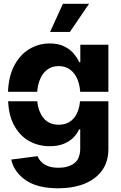

<svg xmlns="http://www.w3.org/2000/svg" viewBox="-20 -783 640 1018"><path d="M288.1 215.3Q178.2 215.3 115.7 171.9Q53.7 128.4 39.6 63L179.2 44.9Q185.1 61 199.2 75.2Q211.9 88.9 235.8 98.1Q257.3 106.4 291.5 106.4Q340.8 106.4 373 83Q405.3 59.6 405.3 3.4V-96.7H398.9Q388.7 -73.2 369.1 -53.7Q350.1 -34.2 317.9 -20.5Q286.6 -7.8 243.7 -7.8Q182.6 -7.8 131.8 -36.6Q82 -65.4 51.8 -124Q26.4 -174.3 22.9 -246.1H177.7Q180.7 -215.8 189.9 -193.4Q203.6 -158.2 228.5 -140.1Q254.4 -121.6 291 -121.6Q345.7 -121.6 376 -162.1Q399.9 -194.8 404.3 -246.1H554.7V5.9Q554.7 75.2 520.5 121.6Q485.8 168.5 426.3 191.9Q366.2 215.3 288.1 215.3ZM22.5 -296.4Q25.4 -373.5 52.2 -428.7Q83.5 -491.2 133.3 -521.5Q184.1 -552.7 243.7 -552.7Q289.1 -552.7 320.3 -537.1Q352.1 -521.5 370.6 -499Q390.6 -475.6 399.9 -453.6H405.8V-545.9H554.7V-296.4H405.3Q402.3 -332 392.6 -357.4Q378.9 -393.1 353.5 -412.6Q328.1 -432.6 291 -432.6Q253.9 -432.6 228.5 -412.1Q203.6 -393.1 189.9 -356.4Q180.2 -331.1 177.2 -296.4ZM245.6 -613.8 313.5 -762.7H452.1L350.6 -613.8Z"/></svg>

Font: Inter Tight Stencil
Style: Bold
Weight: 700
Designer: Rasmus Andersson
Foundry: rsms
Version: Version 3.004;Glyphs 3.1.2 (3151)